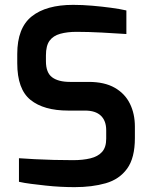

<svg xmlns="http://www.w3.org/2000/svg" viewBox="-20 -764 625 790"><path d="M287 6Q260 6 229.5 4.5Q199 3 167.5 -0.5Q136 -4 108 -7.5Q80 -11 58 -16V-113Q86 -111 123.5 -109Q161 -107 202 -106Q243 -105 281 -105Q321 -105 352 -112.5Q383 -120 400 -139Q417 -158 417 -193V-228Q417 -267 395 -288Q373 -309 330 -309H261Q160 -309 105.5 -353Q51 -397 51 -504V-542Q51 -649 110.5 -696.5Q170 -744 281 -744Q319 -744 359.5 -740.5Q400 -737 437 -732Q474 -727 500 -721V-624Q456 -627 399.5 -630Q343 -633 295 -633Q257 -633 228 -625Q199 -617 184 -596.5Q169 -576 169 -536V-512Q169 -465 194.5 -446Q220 -427 268 -427H345Q410 -427 452 -403Q494 -379 514.5 -337.5Q535 -296 535 -243V-196Q535 -114 503 -70Q471 -26 415 -10Q359 6 287 6Z"/></svg>

Font: Exo Thin SemiBold
Style: Regular
Weight: 600
Version: Version 2.000